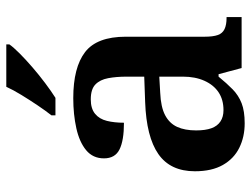

<svg xmlns="http://www.w3.org/2000/svg" viewBox="-116 -690 816 625"><g transform="rotate(-90 292.5 -378.0)"><path d="M203 10Q159 10 123.5 -7.5Q88 -25 67.5 -61Q47 -97 47 -152Q47 -232 103 -271Q159 -310 272 -314L355 -317V-374Q355 -408 350 -434.5Q345 -461 329.5 -476Q314 -491 281 -491Q251 -491 234 -477Q217 -463 211 -438.5Q205 -414 205 -383Q147 -383 118 -397.5Q89 -412 89 -448Q89 -484 115.5 -506Q142 -528 187 -538Q232 -548 285 -548Q385 -548 435 -509.5Q485 -471 485 -377V-120Q485 -93 490.5 -77.5Q496 -62 510 -55.5Q524 -49 546 -49H549V0H383L363 -75H355Q333 -48 313.5 -29Q294 -10 268.5 0Q243 10 203 10ZM246 -59Q280 -59 304 -75Q328 -91 341.5 -121Q355 -151 355 -191V-268L303 -265Q256 -263 229.5 -249Q203 -235 191.5 -210Q180 -185 180 -148Q180 -118 187 -98.5Q194 -79 209 -69Q224 -59 246 -59ZM229 -619Q244 -638 261.5 -664Q279 -690 295.5 -717Q312 -744 322 -766H460V-756Q451 -743 431 -723Q411 -703 385.5 -681Q360 -659 334 -639.5Q308 -620 286 -606H229Z"/></g></svg>

Font: Noto Serif Armenian SemiBold
Style: Regular
Weight: 600
Version: Version 2.007